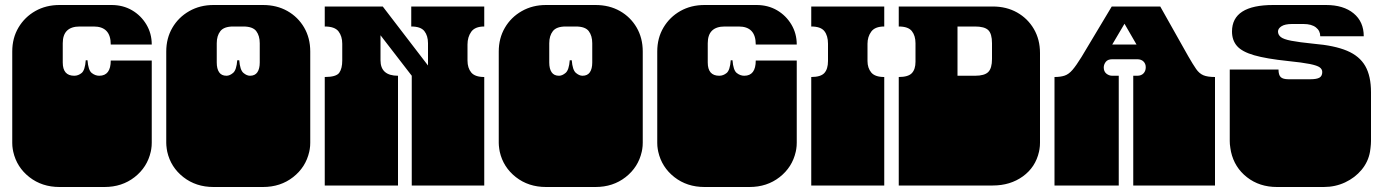

<svg xmlns="http://www.w3.org/2000/svg" viewBox="-20 -742 5534 768"><path d="M218 6Q148 6 97.5 -33.5Q47 -73 33 -135Q32 -140 31 -145.5Q30 -151 29.5 -157.5Q29 -164 29 -170V-171Q29 -178 29 -179.5Q29 -181 29 -186.5Q29 -192 29 -209V-260Q29 -277 29 -281.5Q29 -286 29 -288Q29 -290 29 -296V-297Q29 -304 29 -305.5Q29 -307 29 -312.5Q29 -318 29 -334V-536Q29 -590 54 -632Q79 -674 121.5 -698Q164 -722 218 -722H426Q472 -722 508 -701Q544 -680 565.5 -644Q587 -608 587 -564H423Q423 -636 355 -636H299Q231 -636 231 -569V-492Q231 -439 277 -439Q293 -439 306.5 -450Q320 -461 323 -501H330Q333 -461 347 -450Q361 -439 377 -439Q423 -439 423 -500H587V-334Q587 -318 587 -312.5Q587 -307 587 -305.5Q587 -304 587 -297V-296Q587 -290 587 -288Q587 -286 587 -281.5Q587 -277 587 -260V-209Q587 -193 587 -187.5Q587 -182 587 -180.5Q587 -179 587 -172V-171Q587 -165 586.5 -158Q586 -151 585 -145.5Q584 -140 583 -135Q569 -73 518.5 -33.5Q468 6 398 6Z M834 6Q764 6 713.5 -33.5Q663 -73 649 -135Q648 -140 647 -146.5Q646 -153 645.5 -159.5Q645 -166 645 -170V-171Q645 -178 645 -179.5Q645 -181 645 -186.5Q645 -192 645 -209V-260Q645 -277 645 -281.5Q645 -286 645 -288Q645 -290 645 -296V-297Q645 -304 645 -305.5Q645 -307 645 -312.5Q645 -318 645 -334V-536Q645 -589 669.5 -631Q694 -673 737 -697.5Q780 -722 834 -722H1032Q1087 -722 1129.5 -698Q1172 -674 1196.5 -632Q1221 -590 1221 -536V-334Q1221 -318 1221 -312.5Q1221 -307 1221 -305.5Q1221 -304 1221 -297V-296Q1221 -290 1221 -288Q1221 -286 1221 -281.5Q1221 -277 1221 -260V-209Q1221 -193 1221 -187.5Q1221 -182 1221 -180.5Q1221 -179 1221 -172V-171Q1221 -165 1220.5 -158Q1220 -151 1219 -145.5Q1218 -140 1217 -135Q1203 -73 1152.5 -33.5Q1102 6 1032 6ZM886 -439Q899 -439 912.5 -450.5Q926 -462 929 -501H937Q940 -462 953.5 -450.5Q967 -439 980 -439Q1000 -439 1009.5 -453Q1019 -467 1019 -492V-569Q1019 -599 1005 -617.5Q991 -636 953 -636H913Q876 -636 861.5 -617.5Q847 -599 847 -569V-492Q847 -467 856.5 -453Q866 -439 886 -439Z M1279 0V-135Q1279 -152 1279 -156.5Q1279 -161 1279 -163Q1279 -165 1279 -171V-172Q1279 -179 1279 -180.5Q1279 -182 1279 -187.5Q1279 -193 1279 -209V-260Q1279 -277 1279 -281.5Q1279 -286 1279 -288Q1279 -290 1279 -296V-297Q1279 -304 1279 -305.5Q1279 -307 1279 -312.5Q1279 -318 1279 -334V-434Q1325 -434 1337 -451Q1349 -468 1349 -500V-567Q1349 -597 1334 -616.5Q1319 -636 1279 -636V-716H1511L1692 -480V-569Q1692 -599 1677.5 -617.5Q1663 -636 1625 -636V-716H1917V-636Q1880 -636 1865 -615Q1850 -594 1850 -564V-500Q1850 -470 1865 -452Q1880 -434 1917 -434V0H1627V-135Q1627 -152 1627 -156.5Q1627 -161 1627 -163Q1627 -165 1627 -171V-172Q1627 -179 1627 -180.5Q1627 -182 1627 -187.5Q1627 -193 1627 -209V-260Q1627 -277 1627 -281.5Q1627 -286 1627 -288Q1627 -290 1627 -296V-297Q1627 -304 1627 -305.5Q1627 -307 1627 -312.5Q1627 -318 1627 -334V-439L1502 -601V-501Q1502 -439 1572 -439V0Z M2164 6Q2094 6 2043.5 -33.5Q1993 -73 1979 -135Q1978 -140 1977 -146.5Q1976 -153 1975.5 -159.5Q1975 -166 1975 -170V-171Q1975 -178 1975 -179.5Q1975 -181 1975 -186.5Q1975 -192 1975 -209V-260Q1975 -277 1975 -281.5Q1975 -286 1975 -288Q1975 -290 1975 -296V-297Q1975 -304 1975 -305.5Q1975 -307 1975 -312.5Q1975 -318 1975 -334V-536Q1975 -589 1999.5 -631Q2024 -673 2067 -697.5Q2110 -722 2164 -722H2362Q2417 -722 2459.5 -698Q2502 -674 2526.5 -632Q2551 -590 2551 -536V-334Q2551 -318 2551 -312.5Q2551 -307 2551 -305.5Q2551 -304 2551 -297V-296Q2551 -290 2551 -288Q2551 -286 2551 -281.5Q2551 -277 2551 -260V-209Q2551 -193 2551 -187.5Q2551 -182 2551 -180.5Q2551 -179 2551 -172V-171Q2551 -165 2550.5 -158Q2550 -151 2549 -145.5Q2548 -140 2547 -135Q2533 -73 2482.5 -33.5Q2432 6 2362 6ZM2216 -439Q2229 -439 2242.5 -450.5Q2256 -462 2259 -501H2267Q2270 -462 2283.5 -450.5Q2297 -439 2310 -439Q2330 -439 2339.5 -453Q2349 -467 2349 -492V-569Q2349 -599 2335 -617.5Q2321 -636 2283 -636H2243Q2206 -636 2191.5 -617.5Q2177 -599 2177 -569V-492Q2177 -467 2186.5 -453Q2196 -439 2216 -439Z M2798 6Q2728 6 2677.5 -33.5Q2627 -73 2613 -135Q2612 -140 2611 -145.5Q2610 -151 2609.5 -157.5Q2609 -164 2609 -170V-171Q2609 -178 2609 -179.5Q2609 -181 2609 -186.5Q2609 -192 2609 -209V-260Q2609 -277 2609 -281.5Q2609 -286 2609 -288Q2609 -290 2609 -296V-297Q2609 -304 2609 -305.5Q2609 -307 2609 -312.5Q2609 -318 2609 -334V-536Q2609 -590 2634 -632Q2659 -674 2701.5 -698Q2744 -722 2798 -722H3006Q3052 -722 3088 -701Q3124 -680 3145.5 -644Q3167 -608 3167 -564H3003Q3003 -636 2935 -636H2879Q2811 -636 2811 -569V-492Q2811 -439 2857 -439Q2873 -439 2886.5 -450Q2900 -461 2903 -501H2910Q2913 -461 2927 -450Q2941 -439 2957 -439Q3003 -439 3003 -500H3167V-334Q3167 -318 3167 -312.5Q3167 -307 3167 -305.5Q3167 -304 3167 -297V-296Q3167 -290 3167 -288Q3167 -286 3167 -281.5Q3167 -277 3167 -260V-209Q3167 -193 3167 -187.5Q3167 -182 3167 -180.5Q3167 -179 3167 -172V-171Q3167 -165 3166.5 -158Q3166 -151 3165 -145.5Q3164 -140 3163 -135Q3149 -73 3098.5 -33.5Q3048 6 2978 6Z M3225 0V-135Q3225 -152 3225 -156.5Q3225 -161 3225 -163Q3225 -165 3225 -171V-172Q3225 -179 3225 -180.5Q3225 -182 3225 -187.5Q3225 -193 3225 -209V-260Q3225 -277 3225 -281.5Q3225 -286 3225 -288Q3225 -290 3225 -296V-297Q3225 -304 3225 -305.5Q3225 -307 3225 -312.5Q3225 -318 3225 -334V-434Q3263 -434 3277.5 -450Q3292 -466 3292 -498V-567Q3292 -599 3277.5 -617.5Q3263 -636 3225 -636V-716H3517V-636Q3480 -636 3465 -615.5Q3450 -595 3450 -567V-498Q3450 -470 3465 -452Q3480 -434 3517 -434V0Z M3575 0V-135Q3575 -152 3575 -156.5Q3575 -161 3575 -163Q3575 -165 3575 -171V-172Q3575 -179 3575 -180.5Q3575 -182 3575 -187.5Q3575 -193 3575 -209V-260Q3575 -277 3575 -281.5Q3575 -286 3575 -288Q3575 -290 3575 -296V-297Q3575 -304 3575 -305.5Q3575 -307 3575 -312.5Q3575 -318 3575 -334V-434Q3613 -434 3627.5 -449.5Q3642 -465 3642 -495V-569Q3642 -599 3627.5 -617.5Q3613 -636 3575 -636V-716H3951Q4006 -716 4048.5 -692Q4091 -668 4115.5 -626Q4140 -584 4140 -530V-334Q4140 -318 4140 -312.5Q4140 -307 4140 -305.5Q4140 -304 4140 -297V-296Q4140 -290 4140 -288Q4140 -286 4140 -281.5Q4140 -277 4140 -260V-209Q4140 -193 4140 -187.5Q4140 -182 4140 -180.5Q4140 -179 4140 -172V-171Q4140 -165 4139.5 -158Q4139 -151 4138 -145.5Q4137 -140 4136 -135Q4122 -73 4071.5 -36.5Q4021 0 3951 0ZM3810 -439H3880Q3918 -439 3933 -454Q3948 -469 3948 -506V-569Q3948 -607 3933 -621.5Q3918 -636 3880 -636H3810Z M4198 0V-135Q4198 -152 4198 -156.5Q4198 -161 4198 -163Q4198 -165 4198 -171V-172Q4198 -179 4198 -180.5Q4198 -182 4198 -187.5Q4198 -193 4198 -209V-260Q4198 -277 4198 -281.5Q4198 -286 4198 -288Q4198 -290 4198 -296V-297Q4198 -304 4198 -305.5Q4198 -307 4198 -312.5Q4198 -318 4198 -334V-434Q4222 -434 4238.5 -439.5Q4255 -445 4270 -462.5Q4285 -480 4306 -514L4427 -716H4621L4733 -517Q4752 -484 4764.5 -466Q4777 -448 4793.5 -441Q4810 -434 4840 -434V0H4513V-135Q4513 -152 4513 -156.5Q4513 -161 4513 -163Q4513 -165 4513 -171V-172Q4513 -179 4513 -180.5Q4513 -182 4513 -187.5Q4513 -193 4513 -209V-260Q4513 -277 4513 -281.5Q4513 -286 4513 -288Q4513 -290 4513 -296V-297Q4513 -304 4513 -305.5Q4513 -307 4513 -312.5Q4513 -318 4513 -334V-439H4529Q4545 -439 4554 -448.5Q4563 -458 4563 -473Q4563 -487 4554 -496Q4545 -505 4529 -505H4429Q4411 -505 4403 -494.5Q4395 -484 4395 -472Q4395 -456 4405.5 -447.5Q4416 -439 4429 -439H4455V0ZM4429 -564H4526L4478 -647Z M5088 6Q5018 6 4968 -33Q4918 -72 4904 -135Q4903 -142 4901.5 -149.5Q4900 -157 4899.5 -165Q4899 -173 4899 -178V-180Q4899 -183 4899 -186Q4899 -189 4899 -194.5Q4899 -200 4899 -209V-260Q4899 -277 4899 -281.5Q4899 -286 4899 -288Q4899 -290 4899 -296V-297Q4899 -304 4899 -305.5Q4899 -307 4899 -312.5Q4899 -318 4899 -334V-464H5094Q5094 -442 5103 -433.5Q5112 -425 5134 -425H5221Q5247 -425 5258 -431.5Q5269 -438 5269 -454Q5269 -465 5259 -472.5Q5249 -480 5219.5 -486Q5190 -492 5131 -498Q5045 -507 4996.5 -521Q4948 -535 4928 -558Q4908 -581 4908 -616Q4908 -722 5073 -722H5284Q5354 -722 5394.5 -688.5Q5435 -655 5435 -597H5261Q5261 -619 5243.5 -632.5Q5226 -646 5194 -646H5148Q5120 -646 5106 -637Q5092 -628 5092 -616Q5092 -603 5103 -594Q5114 -585 5145 -579Q5176 -573 5235 -567Q5318 -560 5368 -539Q5418 -518 5441 -478Q5464 -438 5464 -373V-334Q5464 -318 5464 -312.5Q5464 -307 5464 -305.5Q5464 -304 5464 -297V-296Q5464 -290 5464 -288Q5464 -286 5464 -281.5Q5464 -277 5464 -260V-209Q5464 -200 5464 -194.5Q5464 -189 5464 -186Q5464 -183 5464 -180V-178Q5464 -173 5463.5 -165Q5463 -157 5462 -149.5Q5461 -142 5460 -135Q5453 -95 5426.5 -63Q5400 -31 5360.5 -12.5Q5321 6 5275 6Z"/></svg>

Font: Danfo
Style: Regular
Weight: 400
Designer: Seyi Olusanya, David Udoh, Eyiyemi Adegbite, Mirko Velimirović
Version: Version 1.000